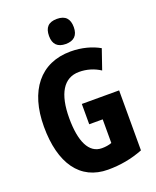

<svg xmlns="http://www.w3.org/2000/svg" viewBox="-169 -1030 922 1137"><g transform="rotate(-20 291.5 -461.5)"><path d="M331 -933C277 -933 253 -906 253 -853C253 -801 280 -775 331 -775C382 -775 409 -801 409 -853C409 -905 385 -933 331 -933ZM298 -409V-281H383V-132C364 -125 343 -122 321 -122C239 -122 199 -209 199 -355C199 -508 249 -593 347 -593C394 -593 439 -580 479 -554L522 -679C475 -706 412 -724 341 -724C150 -724 41 -585 41 -359C41 -128 136 10 312 10C389 10 462 -3 533 -31V-409Z"/></g></svg>

Font: Noto Sans Myanmar ExtraCondensed ExtraBold
Style: Regular
Weight: 800
Width: 2
Designer: Monotype Design Team
Foundry: Monotype Imaging Inc.
Version: Version 2.107